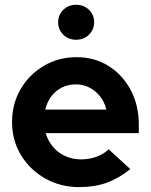

<svg xmlns="http://www.w3.org/2000/svg" viewBox="-20 -767 626 797"><path d="M309.4 9.7Q231 9.7 167.5 -26.2Q104 -62.1 67 -123.3Q30 -184.4 30 -260.3Q30 -335.9 65.5 -396.9Q101 -457.9 162 -493.8Q223 -529.7 297.7 -529.7Q372.6 -529.7 430.7 -493.1Q488.9 -456.5 522.5 -393.3Q556.2 -330.2 556.2 -249.6V-214.4H169.5Q179.1 -182.6 199.6 -157.9Q220.1 -133.2 250.3 -119.3Q280.6 -105.4 316 -105.4Q350.7 -105.4 380.6 -116.3Q410.4 -127.2 431.1 -147.1L520.8 -65.2Q473 -26.3 422.5 -8.3Q372 9.7 309.4 9.7ZM167.9 -312H421.4Q414 -343.4 395.5 -366.8Q377 -390.1 351.3 -403.5Q325.6 -416.8 295 -416.8Q263.5 -416.8 237.5 -404Q211.5 -391.1 193.6 -367.8Q175.6 -344.4 167.9 -312ZM296 -602Q263.9 -602 242.6 -623.1Q221.3 -644.2 221.3 -674.6Q221.3 -705 242.6 -726.1Q263.9 -747.2 296 -747.2Q328.2 -747.2 349.5 -726.1Q370.8 -705 370.8 -674.6Q370.8 -644.2 349.5 -623.1Q328.2 -602 296 -602Z"/></svg>

Font: Red Hat Display
Style: Regular
Weight: 300
Designer: Pentagram, MCKL
Foundry: Pentagram, MCKL
Version: Version 1.023